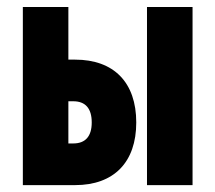

<svg xmlns="http://www.w3.org/2000/svg" viewBox="-20 -538 626 558"><path d="M46.4 0H198.2C311 0 376 -66.4 376 -182.1C376 -298.3 311 -364.7 198.2 -364.7H178.7V-517.6H46.4ZM407.2 0H539.6V-517.6H407.2ZM178.7 -121.1V-243.7H192.9C228.5 -243.7 246.6 -222.7 246.6 -182.1C246.6 -142.1 228.5 -121.1 192.9 -121.1Z"/></svg>

Font: Cascadia Mono NF
Style: Bold
Weight: 700
Monospace: yes
Designer: Aaron Bell
Foundry: Saja Typeworks
Version: Version 2404.023